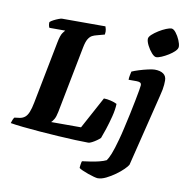

<svg xmlns="http://www.w3.org/2000/svg" viewBox="-111 -855 1111 1150"><g transform="rotate(10 445.0 -280.0)"><path d="M467 0Q436 0 387.5 -2Q339 -4 282 -7.5Q225 -11 168.5 -15.5Q112 -20 64.5 -25Q17 -30 -11 -35Q-8 -46 -3.5 -56.5Q1 -67 5 -71L37 -75Q55 -78 68 -88.5Q81 -99 90 -121Q99 -143 106 -179L180 -558Q189 -605 201 -620.5Q213 -636 214 -637H118Q115 -642 113 -651Q111 -660 112 -671Q119 -678 133.5 -685.5Q148 -693 162.5 -698.5Q177 -704 182 -704H447Q449 -699 452 -686.5Q455 -674 452 -655L404 -642Q391 -639 378 -632.5Q365 -626 354.5 -609Q344 -592 337 -556L258 -151Q252 -120 243 -105Q234 -90 226 -83H408L513 -277Q532 -277 555 -271.5Q578 -266 593 -258Q592 -223 581 -180Q570 -137 557.5 -99Q545 -61 537 -41Q530 -34 516 -24Q502 -14 488 -7Q474 0 467 0ZM559 200Q552 200 535 195.5Q518 191 498.5 184Q479 177 463 170Q447 163 442 158Q442 149 444.5 133.5Q447 118 449 116Q472 113 499.5 109Q527 105 552.5 98.5Q578 92 594 84Q599 77 604.5 66.5Q610 56 616.5 40Q623 24 630 1.5Q637 -21 645.5 -51.5Q654 -82 663 -122Q674 -169 683.5 -214Q693 -259 700.5 -297.5Q708 -336 712.5 -361.5Q717 -387 717 -393Q717 -405 709 -409Q701 -413 687 -413H639Q639 -427 642 -440.5Q645 -454 647 -464Q662 -471 689 -479.5Q716 -488 743 -494Q770 -500 783 -500Q817 -500 836 -486.5Q855 -473 855 -446Q855 -434 854 -420.5Q853 -407 850 -390.5Q847 -374 841 -351L733 87Q728 97 709 116Q690 135 663.5 154Q637 173 609.5 186.5Q582 200 559 200ZM778 -575Q766 -575 750 -593Q734 -611 722 -634.5Q710 -658 710 -674Q710 -686 725.5 -700.5Q741 -715 763.5 -729Q786 -743 807 -751.5Q828 -760 839 -760Q852 -760 866.5 -741.5Q881 -723 891 -699.5Q901 -676 901 -660Q901 -647 886.5 -632.5Q872 -618 851 -605Q830 -592 810 -583.5Q790 -575 778 -575Z"/></g></svg>

Font: Texturina Medium 12pt Black
Style: Italic
Weight: 900
Italic angle: -11°
Version: Version 1.002